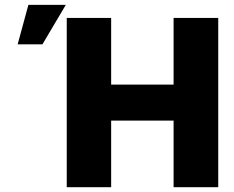

<svg xmlns="http://www.w3.org/2000/svg" viewBox="-20 -782 979 802"><path d="M258.8 -707H444.3V-428.7H705.1V-707H891.6V0H705.1V-278.3H444.3V0H258.8ZM98.6 -761.7H254.9L157.2 -596.7H53.7Z"/></svg>

Font: Pretendard JP Black
Style: Regular
Weight: 900
Designer: Base glyphs from Inter by Rasmus Andersson; Hangeul glyphs from Noto Sans CJK(Source Han Sans) by Jang Soo-young and Kan
Foundry: Kil Hyung-jin
Version: Version 1.309